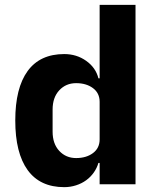

<svg xmlns="http://www.w3.org/2000/svg" viewBox="-20 -760 648 792"><path d="M391 -88H386Q380 -67 367 -48.5Q354 -30 335.5 -16.5Q317 -3 293.5 4.5Q270 12 245 12Q145 12 94 -58.5Q43 -129 43 -263Q43 -397 94 -467Q145 -537 245 -537Q296 -537 335.5 -509Q375 -481 386 -437H391V-740H539V0H391ZM294 -108Q336 -108 363.5 -128.5Q391 -149 391 -185V-340Q391 -376 363.5 -396.5Q336 -417 294 -417Q252 -417 224.5 -387.5Q197 -358 197 -308V-217Q197 -167 224.5 -137.5Q252 -108 294 -108Z"/></svg>

Font: IBM Plex Sans KR
Style: Bold
Weight: 700
Designer: Mike Abbink; Paul van der Laan; Pieter van Rosmalen; Wujin Sim; Chorong Kim; Dohee Lee;
Foundry: Sandoll Inc.
Version: Version 1.001